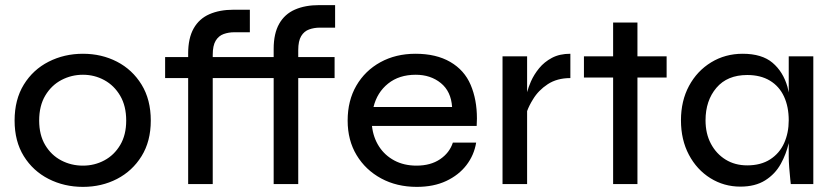

<svg xmlns="http://www.w3.org/2000/svg" viewBox="-20 -719 3259 750"><path d="M304 11Q231 11 170 -20Q109 -51 73 -109Q37 -167 37 -248Q37 -330 73 -388.5Q109 -447 170 -478Q231 -509 304 -509Q377 -509 437 -478Q497 -447 533 -388.5Q569 -330 569 -248Q569 -167 533 -109Q497 -51 437 -20Q377 11 304 11ZM304 -72Q349 -72 387.5 -92.5Q426 -113 449.5 -152.5Q473 -192 473 -248Q473 -305 449.5 -345Q426 -385 387.5 -406Q349 -427 304 -427Q259 -427 220 -406.5Q181 -386 157 -346Q133 -306 133 -248Q133 -192 156.5 -152.5Q180 -113 219 -92.5Q258 -72 304 -72Z M1049 0V-414H811V0H715V-414H625V-496H715V-510Q715 -570 736.5 -608Q758 -646 798 -663.5Q838 -681 892 -681H956V-593H895Q873 -593 853.5 -586Q834 -579 822.5 -560Q811 -541 811 -505V-496H1049V-528Q1049 -588 1070.5 -626Q1092 -664 1132 -681.5Q1172 -699 1226 -699H1289V-611H1229Q1207 -611 1187.5 -604Q1168 -597 1156.5 -578Q1145 -559 1145 -523V-496H1287V-414H1145V0Z M1749 -162H1840Q1832 -113 1802 -74Q1772 -35 1723 -12Q1674 11 1608 11Q1530 11 1469 -22Q1408 -55 1373 -113Q1338 -171 1338 -248Q1338 -326 1372 -384.5Q1406 -443 1466 -476Q1526 -509 1603 -509Q1684 -509 1739 -477Q1794 -445 1818.5 -387.5Q1843 -330 1843 -256Q1843 -242 1842 -227H1433Q1438 -182 1460.5 -147Q1483 -112 1520.5 -92Q1558 -72 1607 -72Q1662 -72 1699 -97Q1736 -122 1749 -162ZM1604 -427Q1539 -427 1496 -392.5Q1453 -358 1439 -301H1746Q1742 -362 1702 -394.5Q1662 -427 1604 -427Z M1943 -499H2039V-359Q2044 -378 2054 -401Q2066 -428 2086 -452.5Q2106 -477 2136 -493Q2166 -509 2208 -509V-414Q2156 -414 2119.5 -390Q2083 -366 2062 -331Q2047 -307 2039 -285V0H1943Z M2261 -499H2375V-631H2470V-499H2584V-416H2470V0H2375V-416H2261Z M2872 10Q2808 10 2755 -23Q2702 -56 2671 -114.5Q2640 -173 2640 -249Q2640 -325 2671.5 -383.5Q2703 -442 2758 -475.5Q2813 -509 2881 -509Q2956 -509 2997.5 -474Q3039 -439 3056 -380Q3059 -369 3061 -358V-499H3157V0H3069Q3069 0 3067 -18.5Q3065 -37 3063 -63Q3061 -89 3061 -109V-160Q3051 -117 3030 -79Q3008 -39 2969 -14.5Q2930 10 2872 10ZM2899 -73Q2952 -73 2988.5 -96.5Q3025 -120 3043 -160Q3061 -200 3061 -249Q3061 -302 3042.5 -342Q3024 -382 2987.5 -404Q2951 -426 2899 -426Q2821 -426 2778.5 -376Q2736 -326 2736 -249Q2736 -197 2757 -157.5Q2778 -118 2814.5 -95.5Q2851 -73 2899 -73Z"/></svg>

Font: Syne Med Modified
Style: Regular
Weight: 500
Designer: Lucas Descroix
Foundry: Bonjour Monde
Version: Version 2.200